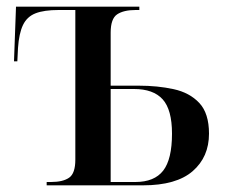

<svg xmlns="http://www.w3.org/2000/svg" viewBox="-20 -556 687 576"><path d="M120 0V-10H133Q169 -10 187.5 -23Q206 -36 206 -77V-526H156Q112 -526 86.5 -516Q61 -506 49 -481Q37 -456 34 -412L32 -372H22L28 -536H398V-526H387Q351 -526 331.5 -513Q312 -500 312 -458V-299H396Q453 -299 501 -288.5Q549 -278 578 -247Q607 -216 607 -155Q607 -85 558 -42.5Q509 0 409 0ZM386 -10Q443 -10 469.5 -44Q496 -78 496 -155Q496 -227 468 -258Q440 -289 382 -289H312V-10Z"/></svg>

Font: Noto Serif Display SemiCondensed Medium
Style: Regular
Weight: 500
Width: 4
Designer: Monotype Design Team
Foundry: Monotype Imaging Inc.
Version: Version 2.009